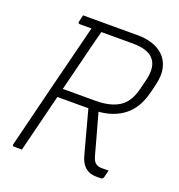

<svg xmlns="http://www.w3.org/2000/svg" viewBox="-127 -807 854 914"><g transform="rotate(20 300.0 -350.0)"><path d="M84 0H45Q39 0 37.5 -3.5Q36 -7 37 -11Q77 -172 117 -333Q157 -494 198 -655H139Q133 -655 131.5 -658.5Q130 -662 131 -666Q133 -675 135 -683Q137 -691 139 -700H421Q454 -700 487.5 -690Q521 -680 546 -657Q571 -634 580.5 -596Q590 -558 576 -502L565 -459Q544 -380 492.5 -340Q441 -300 365 -294Q379 -244 393 -193Q407 -142 421 -91Q428 -66 439.5 -56.5Q451 -47 471 -47H506Q504 -37 501.5 -29Q499 -21 497 -11Q494 0 483 0H460Q393 0 373 -74L314 -293H157Q145 -245 133 -196.5Q121 -148 109 -100Q102 -74 96 -49Q90 -24 84 0ZM205 -485Q196 -448 186.5 -411.5Q177 -375 168 -338H334Q408 -338 452.5 -366Q497 -394 514 -463L525 -507Q547 -589 509 -625Q479 -655 408 -655H248Q237 -613 226 -570Q215 -527 205 -485Z"/></g></svg>

Font: Recursive Mn Lnr St Lt
Style: Italic
Weight: 300
Italic angle: -15°
Monospace: yes
Version: Version 1.079;hotconv 1.0.112;makeotfexe 2.5.65598; ttfautoh